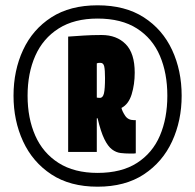

<svg xmlns="http://www.w3.org/2000/svg" viewBox="-20 -912 736 724"><path d="M348 -208Q244 -208 173.5 -254.5Q103 -301 67 -379Q31 -457 31 -551Q31 -646 67 -723.5Q103 -801 173.5 -846.5Q244 -892 348 -892Q452 -892 522.5 -846.5Q593 -801 629 -723.5Q665 -646 665 -551Q665 -457 629 -379Q593 -301 522.5 -254.5Q452 -208 348 -208ZM348 -260Q438 -260 496.5 -297.5Q555 -335 583 -400.5Q611 -466 611 -551Q611 -636 583 -701.5Q555 -767 496.5 -804.5Q438 -842 348 -842Q260 -842 201 -804.5Q142 -767 113 -701.5Q84 -636 84 -551Q84 -466 113 -400.5Q142 -335 201 -297.5Q260 -260 348 -260ZM470 -333Q452 -333 435 -335Q418 -337 402.5 -348.5Q387 -360 373.5 -387.5Q360 -415 348 -466H345V-339H237V-774Q266 -776 296 -778Q326 -780 363 -780Q420 -780 454 -745.5Q488 -711 488 -638Q488 -594 476.5 -556.5Q465 -519 438 -505Q441 -492 452 -475.5Q463 -459 485 -459H492V-334Q488 -333 481.5 -333Q475 -333 470 -333ZM357 -543Q368 -543 372 -560Q376 -577 376 -618Q376 -648 373 -661.5Q370 -675 359 -675Q358 -675 354 -675Q350 -675 345 -673V-544Q350 -543 357 -543Z"/></svg>

Font: Georama ExtraCondensed Black
Style: Regular
Weight: 900
Width: 2
Designer: Jean-Baptiste Levee
Foundry: Production Type
Version: Version 1.000